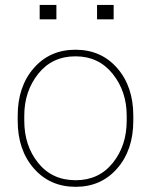

<svg xmlns="http://www.w3.org/2000/svg" viewBox="-20 -737 604 768"><path d="M50.8 0ZM50.8 -274.4Q50.8 -390.6 115 -464.4Q179.2 -538.1 281.7 -538.1Q384.8 -538.1 449 -464.4Q513.2 -390.6 513.2 -274.4V-253.9Q513.2 -137.2 449 -63.5Q384.8 10.3 282.7 10.3Q179.7 10.3 115.2 -63.5Q50.8 -137.2 50.8 -253.9ZM77.1 -253.9Q77.1 -154.3 132.8 -85.2Q188.5 -16.1 282.7 -16.1Q375.5 -16.1 431.2 -85.4Q486.8 -154.8 486.8 -253.9V-274.4Q486.8 -371.6 430.7 -441.7Q374.5 -511.7 281.7 -511.7Q188.5 -511.7 132.8 -441.7Q77.1 -371.6 77.1 -274.4ZM434.6 -659.7H368.2V-717.3H434.6ZM205.6 -659.7H138.7V-717.3H205.6Z"/></svg>

Font: TypoPRO Roboto Slab
Style: Thin
Weight: 250
Designer: Google
Version: Version 1.100263; 2013; ttfautohint (v0.94.20-1c74) -l 8 -r 